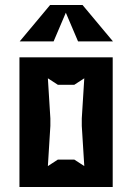

<svg xmlns="http://www.w3.org/2000/svg" viewBox="-20 -750 530 770"><path d="M58 0H432V-520H58ZM59 -584H195L244 -699L293 -584H433L311 -730H181ZM172 -84 182 -245V-275L172 -436L212 -410H278L318 -436L308 -275V-245L318 -84L278 -110H212Z"/></svg>

Font: Pescante Normal
Style: Regular
Weight: 400
Designer: Ariel Martín Pérez
Foundry: Tunera Type Foundry
Version: Version 1.000;FEAKit 1.0